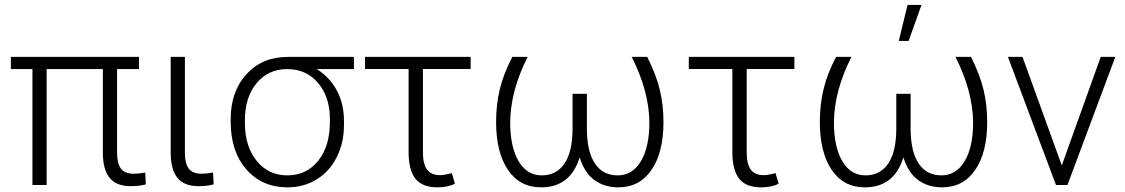

<svg xmlns="http://www.w3.org/2000/svg" viewBox="-20 -763 4640 792"><path d="M553.2 -478H462.9V-133.3Q462.9 -89.4 478.5 -67.9Q494.1 -46.4 531.7 -46.4Q554.7 -46.4 579.1 -51.3L581.5 -2.4Q554.7 4.9 519 4.9Q460 4.9 432.6 -28.8Q405.3 -62.5 404.3 -127.9V-478H172.4V0H113.8V-478H24.9V-528.3H553.2Z M742.7 -528.3V-131.8Q742.7 -88.9 758.5 -67.6Q774.4 -46.4 811.5 -46.4Q834.5 -46.4 858.9 -51.3L861.3 -2.4Q834.5 4.9 798.8 4.9Q738.8 4.9 711.4 -30Q684.1 -64.9 684.1 -132.8V-528.3Z M1439.9 -478H1286.6Q1339.8 -444.8 1369.4 -389.9Q1398.9 -335 1398.9 -263.2V-247.1Q1398.9 -174.8 1369.6 -115.7Q1340.3 -56.6 1286.9 -23.4Q1233.4 9.8 1166 9.8Q1061 9.8 996.3 -64.2Q931.6 -138.2 931.6 -260.3V-272Q931.6 -385.7 996.8 -457Q1062 -528.3 1167 -528.3H1439.9ZM990.2 -255.9Q990.2 -159.7 1038.6 -99.6Q1086.9 -39.6 1166 -39.6Q1243.7 -39.6 1292.2 -99.4Q1340.8 -159.2 1340.8 -260.7V-272Q1340.8 -362.3 1292.5 -420.2Q1244.1 -478 1164.6 -478Q1086.4 -478 1038.3 -419.7Q990.2 -361.3 990.2 -268.1Z M1921.4 -478.5H1724.6V-133.8Q1724.6 -86.9 1741.5 -63.7Q1758.3 -40.5 1795.4 -40.5Q1812 -40.5 1843.8 -48.8L1856.4 -5.4Q1828.6 9.8 1784.2 9.8Q1722.2 9.8 1693.8 -25.6Q1665.5 -61 1665.5 -136.2V-478.5H1485.8V-528.3H1921.4Z M2156.7 -528.3Q2085.9 -389.6 2084.5 -258.3Q2084.5 -157.7 2118.9 -98.6Q2153.3 -39.6 2214.8 -39.6Q2274.9 -39.6 2307.9 -87.4Q2340.8 -135.3 2341.8 -227.5V-376H2400.9V-228Q2401.9 -135.7 2434.6 -87.6Q2467.3 -39.6 2528.3 -39.6Q2588.9 -39.6 2623.8 -98.1Q2658.7 -156.7 2658.7 -258.3Q2657.2 -387.2 2585.9 -528.3H2649.9Q2687.5 -453.1 2702.1 -390.9Q2716.8 -328.6 2716.8 -259.3Q2716.8 -134.3 2667.5 -62.3Q2618.2 9.8 2530.8 9.8Q2472.7 9.8 2431.6 -20.5Q2390.6 -50.8 2371.1 -113.8Q2333 9.8 2211.9 9.8Q2124 9.8 2075.2 -62.5Q2026.4 -134.8 2026.4 -259.3Q2026.4 -331.5 2041.7 -395.3Q2057.1 -459 2093.3 -528.3Z M3256.8 -478.5H3060.1V-133.8Q3060.1 -86.9 3076.9 -63.7Q3093.8 -40.5 3130.9 -40.5Q3147.5 -40.5 3179.2 -48.8L3191.9 -5.4Q3164.1 9.8 3119.6 9.8Q3057.6 9.8 3029.3 -25.6Q3001 -61 3001 -136.2V-478.5H2821.3V-528.3H3256.8Z M3492.2 -528.3Q3421.4 -389.6 3419.9 -258.3Q3419.9 -157.7 3454.3 -98.6Q3488.8 -39.6 3550.3 -39.6Q3610.4 -39.6 3643.3 -87.4Q3676.3 -135.3 3677.2 -227.5V-376H3736.3V-228Q3737.3 -135.7 3770 -87.6Q3802.7 -39.6 3863.8 -39.6Q3924.3 -39.6 3959.2 -98.1Q3994.1 -156.7 3994.1 -258.3Q3992.7 -387.2 3921.4 -528.3H3985.4Q4022.9 -453.1 4037.6 -390.9Q4052.2 -328.6 4052.2 -259.3Q4052.2 -134.3 4002.9 -62.3Q3953.6 9.8 3866.2 9.8Q3808.1 9.8 3767.1 -20.5Q3726.1 -50.8 3706.5 -113.8Q3668.5 9.8 3547.4 9.8Q3459.5 9.8 3410.6 -62.5Q3361.8 -134.8 3361.8 -259.3Q3361.8 -331.5 3377.2 -395.3Q3392.6 -459 3428.7 -528.3ZM3723.6 -742.7H3781.2L3728 -594.2H3687.5Z M4359.9 -80.6 4520.5 -528.3H4580.6L4383.3 0H4335.9L4137.7 -528.3H4197.8Z"/></svg>

Font: Roboto-Light
Style: Regular
Weight: 300
Designer: Google
Version: Version 2.137; 2017